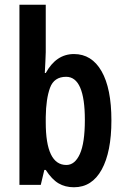

<svg xmlns="http://www.w3.org/2000/svg" viewBox="-20 -780 526 810"><path d="M173 -560Q173 -545 171.5 -521Q170 -497 169 -472H173Q217 -552 292 -552Q367 -552 408.5 -479.5Q450 -407 450 -272Q450 -139 409 -64.5Q368 10 292 10Q255 10 227 -6.5Q199 -23 173 -63H167L152 0H62V-760H173ZM259 -456Q208 -456 191 -409.5Q174 -363 173 -286V-264Q173 -84 260 -84Q296 -84 317 -130.5Q338 -177 338 -274Q338 -456 259 -456Z"/></svg>

Font: Noto Sans Sinhala ExtraCondensed SemiBold
Style: Regular
Weight: 600
Width: 2
Designer: Jelle Bosma - Monotype Design Team
Foundry: Monotype Imaging Inc.
Version: Version 2.006; ttfautohint (v1.8.4.7-5d5b)